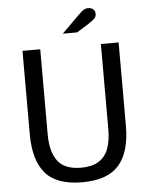

<svg xmlns="http://www.w3.org/2000/svg" viewBox="-58 -900 748 959"><g transform="rotate(-5 316.0 -420.0)"><path d="M316 12Q188 12 131.5 -53.5Q75 -119 75 -250V-668H164V-241Q164 -154 199 -107.5Q234 -61 316 -61Q371 -61 404.5 -82Q438 -103 453 -143Q468 -183 468 -241V-668H557V-250Q557 -119 500 -53.5Q443 12 316 12ZM283 -736 372 -824Q387 -839 397.5 -845.5Q408 -852 420 -852Q436 -852 445.5 -843.5Q455 -835 455 -820Q455 -806 446 -797Q437 -788 414 -773L355 -736Z"/></g></svg>

Font: Atkinson Hyperlegible Mono ExtraLight
Style: Regular
Weight: 400
Monospace: yes
Version: Version 2.001